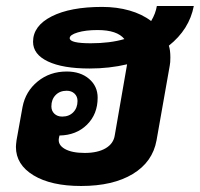

<svg xmlns="http://www.w3.org/2000/svg" viewBox="-20 -609 665 639"><path d="M542 -457Q547 -442 547 -418Q547 -400 545 -391L501 -142Q488 -70 422 -30Q356 10 250 10Q150 10 91.5 -25.5Q33 -61 33 -120Q33 -126 35 -142L55 -253Q65 -305 105.5 -338Q146 -371 202 -371Q248 -371 276.5 -346.5Q305 -322 305 -284Q305 -229 269.5 -194Q234 -159 178 -158L176 -149Q172 -127 195.5 -113.5Q219 -100 262 -100Q305 -100 331.5 -115.5Q358 -131 362 -159L403 -395Q344 -381 278 -381Q189 -381 139.5 -404.5Q90 -428 90 -470Q90 -523 152 -554.5Q214 -586 320 -586Q369 -586 411 -574Q453 -562 483 -539Q498 -564 502 -589H625Q610 -511 542 -457ZM282 -465Q346 -465 394 -479Q370 -509 305 -509Q265 -509 238.5 -501Q212 -493 212 -482Q212 -465 282 -465ZM151 -255Q151 -240 161 -230.5Q171 -221 187 -221Q210 -221 224 -235.5Q238 -250 238 -273Q238 -288 228 -297.5Q218 -307 202 -307Q179 -307 165 -292.5Q151 -278 151 -255Z"/></svg>

Font: Sarabun ExtraBold
Style: Italic
Weight: 800
Italic angle: -10°
Designer: Suppakit Chalermlarp | Katatrad Co.,Ltd.
Foundry: Cadson Demak Co.,Ltd.
Version: Version 1.000; ttfautohint (v1.6)